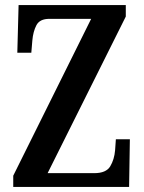

<svg xmlns="http://www.w3.org/2000/svg" viewBox="-20 -734 565 754"><path d="M32 0V-44L338 -660H174Q136 -660 123 -635Q110 -610 107 -575L103 -527H48L53 -714H474V-669L167 -54H350Q397 -54 413 -81Q429 -108 432 -144L435 -187H490L487 0Z"/></svg>

Font: Noto Serif Myanmar ExtraCondensed SemiBold
Style: Regular
Weight: 600
Width: 2
Designer: Ben Mitchell and the Monotype Design Team
Foundry: Monotype Imaging Inc.
Version: Version 2.106; ttfautohint (v1.8.4.7-5d5b)